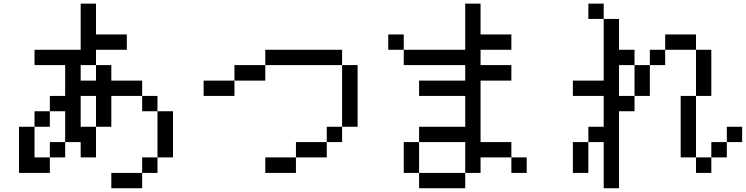

<svg xmlns="http://www.w3.org/2000/svg" viewBox="-20 -879 4040 1040"><path d="M417 -442.4H500V-526.4H417ZM167 -526.4V-609.4H417V-859.4H500V-692.4H667V-609.4H500V-526.4H583V-442.4H750V-359.4H583V-192.4H500V-26.4H417V-109.4H333V-26.4H250V-109.4H333V-276.4H250V-359.4H333V-526.4ZM83 57.6V-192.4H167V-276.4H250V-192.4H167V-26.4H250V57.6ZM750 57.6V-26.4H833V57.6ZM750 57.6V140.6H583V57.6ZM500 -192.4V-359.4H417V-192.4ZM833 -26.4V-276.4H750V-359.4H833V-276.4H917V-26.4Z M1083 -359.4V-442.4H1250V-359.4ZM1750 -109.4V-192.4H1833V-109.4ZM1750 -109.4V-26.4H1583V-109.4ZM1583 -26.4V57.6H1417V-26.4ZM1833 -192.4V-526.4H1417V-442.4H1250V-526.4H1417V-609.4H1833V-526.4H1917V-192.4Z M2167 57.6V-109.4H2250V-192.4H2500V-359.4H2250V-442.4H2500V-526.4H2167V-609.4H2500V-859.4H2583V-692.4H2750V-609.4H2583V-526.4H2750V-442.4H2583V-109.4H2750V-26.4H2583V57.6H2500V140.6H2250V57.6H2500V-109.4H2250V57.6ZM2083 -609.4V-692.4H2167V-609.4ZM2750 -26.4H2833V57.6H2750Z M3667 -26.4V-359.4H3750V-26.4H3833V-109.4H3917V-192.4H4000V-109.4H3917V-26.4H3833V57.6H3750V-26.4ZM3083 -359.4V-442.4H3250V-776.4H3333V-609.4H3417V-526.4H3333V-359.4H3417V-276.4H3333V140.6H3250V-109.4H3167V-192.4H3250V-359.4ZM3083 57.6V-109.4H3167V57.6ZM3417 -359.4V-526.4H3500V-359.4ZM3750 -359.4V-609.4H3583V-526.4H3500V-609.4H3583V-692.4H3750V-609.4H3833V-359.4ZM3250 -776.4H3167V-859.4H3250Z"/></svg>

Font: KH Dot Kodenmachou 12
Style: Regular
Weight: 400
Designer: Original version for X68000 by Keitarou Hiraki (http://hp.vector.co.jp/authors/VA000874/) / TrueType conversion by Homem
Version: Version 1.00.20150527